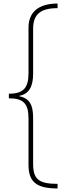

<svg xmlns="http://www.w3.org/2000/svg" viewBox="-20 -871 384 1084"><path d="M305 193V167C199 167 167 141 167 54V-206C167 -281 146 -315 89 -328V-330C147 -341 167 -387 167 -455V-709C167 -790 209 -825 305 -825V-851C197 -851 141 -802 141 -715V-459C141 -373 111 -342 30 -342V-316C111 -316 141 -287 141 -202V60C141 158 188 193 305 193Z"/></svg>

Font: Noto Sans Tamil UI Thin
Style: Regular
Weight: 100
Designer: Jelle Bosma - Monotype Design Team
Foundry: Monotype Imaging Inc.
Version: Version 2.004